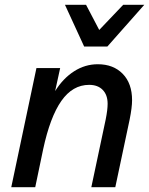

<svg xmlns="http://www.w3.org/2000/svg" viewBox="-20 -781 623 801"><path d="M27 0 132 -497H231L210 -401Q243 -454 289 -483.5Q335 -513 388 -513Q453 -513 492 -473Q531 -433 531 -363Q531 -333 521 -283L461 0H361L421 -283Q429 -323 429 -348Q429 -385 408.5 -406Q388 -427 352 -427Q283 -427 236 -360Q189 -293 160 -158L127 0ZM331 -587 251 -761H339L394 -656L494 -761H582L428 -587Z"/></svg>

Font: Wix Madefor Text Medium
Style: Italic
Weight: 500
Italic angle: -12°
Designer: Dalton Maag Ltd
Foundry: Dalton Maag Ltd
Version: Version 3.100